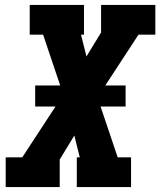

<svg xmlns="http://www.w3.org/2000/svg" viewBox="-20 -755 647 775"><path d="M3 0V-120H70L204 -325H122V-410H223L154 -615H100V-735H319V-615H307L329 -527L388 -624V-735H607V-615H539L405 -410H487V-325H386L455 -120H509V0H290V-120H302L280 -208L221 -111V0Z"/></svg>

Font: Iosevka Etoile Heavy Oblique
Style: Regular
Weight: 900
Italic angle: -9°
Designer: Belleve Invis
Foundry: Belleve Invis
Version: Version 15.5.2; ttfautohint (v1.8.4)